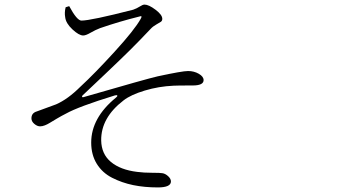

<svg xmlns="http://www.w3.org/2000/svg" viewBox="-20 -779 1540 844"><path d="M673.8 44.9Q615.2 44.9 565.4 34.7Q515.6 24.4 472.7 2.4Q429.7 -19.5 405.3 -59.1Q380.9 -98.6 380.9 -152.3Q380.9 -260.7 489.3 -349.6Q497.1 -355.5 495.6 -358.9Q494.1 -362.3 484.4 -359.4Q325.2 -310.5 269.5 -279.3Q250 -269.5 229.5 -257.3Q209 -245.1 198.7 -238.8Q188.5 -232.4 177.2 -228Q166 -223.6 156.2 -223.6Q143.6 -223.6 130.9 -234.4Q118.2 -245.1 118.2 -258.8Q118.2 -282.2 141.6 -289.1Q217.8 -316.4 226.6 -320.3Q278.3 -342.8 334 -398.4Q395.5 -455.1 483.4 -551.3Q571.3 -647.5 598.6 -696.3Q603.5 -705.1 601.6 -707Q599.6 -709 591.8 -706.1Q504.9 -684.6 419.9 -655.3Q399.4 -647.5 378.4 -635.3Q357.4 -623 345.7 -623Q327.1 -623 298.3 -649.9Q269.5 -676.8 266.6 -703.1Q262.7 -723.6 268.6 -747.1L284.2 -752Q318.4 -688.5 337.9 -688.5Q378.9 -688.5 565.4 -736.3Q582 -742.2 594.7 -750.5Q607.4 -758.8 615.2 -758.8Q633.8 -758.8 663.6 -736.3Q693.4 -713.9 693.4 -696.3Q693.4 -687.5 687 -683.1Q680.7 -678.7 666.5 -670.9Q652.3 -663.1 641.6 -651.4Q589.8 -596.7 549.3 -556.6Q508.8 -516.6 443.4 -454.6Q377.9 -392.6 342.8 -359.4Q339.8 -356.4 340.8 -353.5Q341.8 -350.6 345.7 -351.6Q628.9 -433.6 672.9 -443.4Q781.2 -466.8 806.6 -466.8Q833 -466.8 854 -454.6Q875 -442.4 875 -426.8Q875 -403.3 827.1 -403.3Q757.8 -403.3 743.2 -402.3Q677.7 -399.4 616.2 -380.9Q554.7 -362.3 523.4 -337.9Q423.8 -261.7 424.8 -162.1Q425.8 -101.6 467.8 -66.9Q509.8 -32.2 583 -23.4Q612.3 -19.5 648.9 -19.5Q685.5 -19.5 694.3 -17.6Q707 -15.6 719.2 -4.4Q731.4 6.8 731.4 18.6Q731.4 44.9 673.8 44.9Z"/></svg>

Font: Bpmf Zihi Serif Light
Style: Light
Weight: 300
Foundry: But Ko
Version: Version 1.320